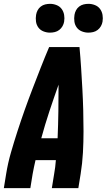

<svg xmlns="http://www.w3.org/2000/svg" viewBox="-20 -980 556 1000"><path d="M0 0 12 -74Q21 -130 37 -185.5Q53 -241 71 -296.5Q89 -352 108.5 -407Q128 -462 149 -516.5Q170 -571 191.5 -626Q213 -681 236 -735H394Q399 -681 402.5 -626Q406 -571 409 -516.5Q412 -462 413.5 -407Q415 -352 415 -296.5Q415 -241 412 -185.5Q409 -130 400 -74L388 0H250L262 -74Q265 -92 267.5 -110Q270 -128 271 -146H165Q161 -128 157 -110Q153 -92 150 -74L138 0ZM195 -260H280Q283 -330 284 -399.5Q285 -469 285 -539Q260 -469 237 -399.5Q214 -330 195 -260ZM440 -810Q423 -810 406.5 -816.5Q390 -823 380 -836.5Q370 -850 367.5 -867.5Q365 -885 368 -903Q370 -915 376 -926.5Q382 -938 392.5 -946Q403 -954 415.5 -957Q428 -960 441 -960Q458 -960 474.5 -953.5Q491 -947 501 -933.5Q511 -920 514 -902.5Q517 -885 514 -867Q512 -855 505.5 -843.5Q499 -832 488.5 -824Q478 -816 465.5 -813Q453 -810 440 -810ZM240 -810Q223 -810 206.5 -816.5Q190 -823 180 -836.5Q170 -850 167.5 -867.5Q165 -885 168 -903Q170 -915 176 -926.5Q182 -938 192.5 -946Q203 -954 215.5 -957Q228 -960 241 -960Q258 -960 274.5 -953.5Q291 -947 301 -933.5Q311 -920 314 -902.5Q317 -885 314 -867Q312 -855 305.5 -843.5Q299 -832 288.5 -824Q278 -816 265.5 -813Q253 -810 240 -810Z"/></svg>

Font: Iosevka Term Curly Hv Obl
Style: Regular
Weight: 900
Italic angle: -9°
Designer: Belleve Invis
Foundry: Belleve Invis
Version: Version 32.3.0